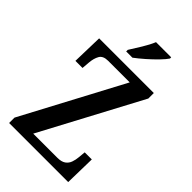

<svg xmlns="http://www.w3.org/2000/svg" viewBox="-276 -1021 1110 1110"><g transform="rotate(45 279.5 -465.5)"><path d="M34 0V-44L361 -659H184Q144 -659 130 -634.5Q116 -610 113 -573L109 -525H51L56 -714H503V-669L176 -55H373Q406 -55 424 -67.5Q442 -80 449.5 -101Q457 -122 459 -146L463 -189H521L517 0ZM220 -784Q241 -817 265.5 -857Q290 -897 304 -931H428V-921Q417 -904 390 -876Q363 -848 330.5 -819.5Q298 -791 271 -771H220Z"/></g></svg>

Font: Noto Serif Thai Condensed SemiBold
Style: Regular
Weight: 600
Width: 3
Designer: Monotype Design Team
Foundry: Monotype Imaging Inc.
Version: Version 2.002; ttfautohint (v1.8.4.7-5d5b)